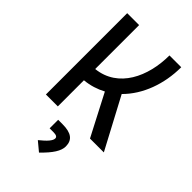

<svg xmlns="http://www.w3.org/2000/svg" viewBox="-286 -786 1158 1158"><g transform="rotate(45 293.0 -207.5)"><path d="M73.2 0H174.8V-222.7C225.6 -227.5 271 -242.2 312 -264.2L449.2 0H567.4L394.5 -325.2C484.9 -414.6 534.2 -550.3 534.2 -693.4H433.6C433.6 -512.7 353 -337.4 174.8 -318.8V-693.4H73.2ZM291.5 277.3C352.1 219.2 379.9 174.8 379.9 137.2C379.9 81.1 345.2 55.7 270 55.7H233.4V128.4H265.1C289.6 128.4 300.8 134.3 300.8 147.5C300.8 166.5 279.8 191.9 233.4 229Z"/></g></svg>

Font: Cascadia Mono NF
Style: Regular
Weight: 400
Monospace: yes
Designer: Aaron Bell
Foundry: Saja Typeworks
Version: Version 2404.023